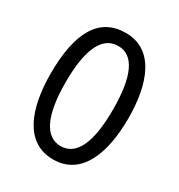

<svg xmlns="http://www.w3.org/2000/svg" viewBox="-174 -933 898 965"><g transform="rotate(30 275.0 -450.0)"><path d="M501 -451C501 -656 438 -817 276 -817C126 -817 50 -696 50 -452C50 -249 111 -83 276 -83C438 -83 501 -245 501 -451ZM137 -451C137 -642 183 -741 276 -741C366 -741 412 -644 412 -451C412 -256 365 -160 275 -160C185 -160 137 -259 137 -451Z"/></g></svg>

Font: Noto Sans Kannada UI ExtraCondensed
Style: Regular
Weight: 400
Width: 2
Designer: Jelle Bosma - Monotype Design Team
Foundry: Monotype Imaging Inc.
Version: Version 2.005